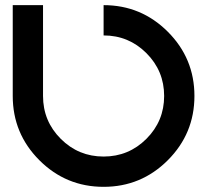

<svg xmlns="http://www.w3.org/2000/svg" viewBox="-20 -723 802 743"><path d="M732.4 -351.6Q732.4 -206.1 629.4 -103Q526.4 0 380.9 0Q235.4 0 132.3 -103Q29.3 -206.1 29.3 -351.6V-703.1H146.5V-351.6Q146.5 -254.4 215.1 -185.8Q283.7 -117.2 380.9 -117.2Q478 -117.2 546.6 -185.8Q615.2 -254.4 615.2 -351.6Q615.2 -448.7 546.6 -517.3Q478 -585.9 380.9 -585.9V-703.1Q526.4 -703.1 629.4 -600.1Q732.4 -497.1 732.4 -351.6Z"/></svg>

Font: Gerhaus
Style: Regular
Weight: 400
Designer: GGBotNet
Foundry: GGBotNet
Version: 1.01